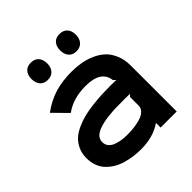

<svg xmlns="http://www.w3.org/2000/svg" viewBox="-227 -1023 1199 1199"><g transform="rotate(-45 372.5 -424.0)"><path d="M518.1 -269 532.2 -283.2Q522.5 -284.2 488.8 -284.2Q428.2 -284.2 394 -283.2Q332.5 -279.8 293.9 -271Q244.6 -260.3 220.2 -241.2Q195.8 -222.2 195.8 -191.9Q195.8 -169.4 209.5 -153.1Q223.1 -136.7 245.6 -128.7Q268.1 -120.6 290.3 -117.2Q312.5 -113.8 336.9 -113.8Q357.4 -113.8 377.2 -115Q397 -116.2 424.1 -121.1Q451.2 -126 470.7 -134Q490.2 -142.1 504.2 -157.2Q518.1 -172.4 518.1 -192.9ZM660.2 -402.8V1H518.1V-39.1H516.1Q443.8 11.2 336.9 11.2Q303.2 11.2 271.2 6.8Q239.3 2.4 206.8 -6.8Q174.3 -16.1 147.5 -32.2Q120.6 -48.3 99.6 -70.1Q78.6 -91.8 66.9 -123Q55.2 -154.3 55.2 -191.9Q55.2 -232.9 70.8 -266.1Q86.4 -299.3 110.8 -321Q135.3 -342.8 172.4 -359.1Q209.5 -375.5 245.4 -384Q281.2 -392.6 326.9 -397.7Q372.6 -402.8 407 -404.3Q441.4 -405.8 482.9 -405.8Q521 -405.8 533.2 -404.8L517.1 -418.9Q506.3 -514.2 370.1 -514.2Q259.3 -514.2 186 -460L94.2 -553.2Q161.1 -601.6 226.8 -620.4Q292.5 -639.2 370.1 -639.2Q414.1 -639.2 453.9 -632.3Q493.7 -625.5 532.2 -608.4Q570.8 -591.3 598.4 -565.2Q626 -539.1 643.1 -497.6Q660.2 -456.1 660.2 -402.8ZM231 -707Q198.2 -707 180.2 -727.8Q162.1 -748.5 162.1 -783.2Q162.1 -817.9 179.9 -838.4Q197.8 -858.9 231 -858.9Q264.6 -858.9 282.7 -838.4Q300.8 -817.9 300.8 -783.2Q300.8 -748.5 282.5 -727.8Q264.2 -707 231 -707ZM554.2 -783.2Q554.2 -749 535.6 -728Q517.1 -707 483.9 -707Q451.2 -707 433.1 -727.8Q415 -748.5 415 -783.2Q415 -817.9 432.9 -838.4Q450.7 -858.9 483.9 -858.9Q517.6 -858.9 535.9 -838.4Q554.2 -817.9 554.2 -783.2Z"/></g></svg>

Font: Sinkin Sans 600 SemiBold
Style: Regular
Weight: 600
Designer: Keith Bates
Foundry: K-Type
Version: Sinkin Sans (version 1.0)  by Keith Bates   •   © 2014   www